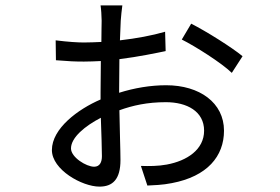

<svg xmlns="http://www.w3.org/2000/svg" viewBox="-20 -644 1040 714"><path d="M330 -24C301 -24 244 -59 244 -92C244 -133 297 -176 355 -206C357 -147 359 -92 359 -63C359 -41 351 -24 330 -24ZM423 -304C423 -340 424 -383 424 -424C496 -433 562 -447 596 -454L594 -526C546 -512 487 -501 426 -494C427 -524 428 -550 429 -567C430 -582 433 -611 435 -624H354C356 -612 358 -583 358 -567C358 -553 357 -524 357 -488C334 -487 313 -486 292 -486C270 -486 235 -488 187 -494L188 -420C236 -416 260 -415 292 -415C312 -415 334 -416 355 -417C355 -377 354 -336 354 -301V-274C270 -238 173 -166 173 -86C173 -13 285 50 350 50C399 50 428 23 428 -49C428 -86 425 -162 424 -234C474 -252 528 -264 597 -264C675 -264 739 -230 739 -158C739 -88 676 -46 600 -32C568 -26 534 -26 504 -27L528 46C549 45 585 44 619 37C751 12 813 -63 813 -158C813 -262 722 -327 598 -327C540 -327 480 -317 423 -299ZM656 -497C706 -472 804 -410 842 -373L882 -435C842 -468 748 -527 691 -556Z"/></svg>

Font: Source Han Sans CN Regular
Style: Regular
Weight: 400
Designer: Ryoko NISHIZUKA (kana & ideographs); Paul D. Hunt (Latin, Greek & Cyrillic); Wenlong ZHANG (bopomofo); Sandoll Communica
Foundry: Adobe Systems Incorporated
Version: Version 1.004;PS 1.004;hotconv 1.0.82;makeotf.lib2.5.63406